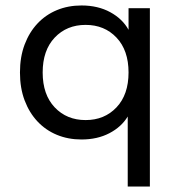

<svg xmlns="http://www.w3.org/2000/svg" viewBox="-20 -500 647 702"><path d="M278 10Q229 10 188 -7Q147 -24 117 -56Q87 -88 70 -133Q53 -178 53 -235Q53 -292 70 -337Q87 -382 117 -414Q147 -446 188 -463Q229 -480 278 -480Q338 -480 383 -455.5Q428 -431 450 -391V-470H528V182H447V-74Q424 -36 380 -13Q336 10 278 10ZM293 -61Q362 -61 406 -107.5Q450 -154 450 -235Q450 -316 406 -362.5Q362 -409 293 -409Q224 -409 180 -362.5Q136 -316 136 -235Q136 -154 180 -107.5Q224 -61 293 -61Z"/></svg>

Font: Celebes
Style: Regular
Weight: 400
Designer: Anugrah Pasau
Foundry: Lafontype
Version: Version 1.000; ttfautohint (v1.8.4)